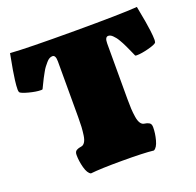

<svg xmlns="http://www.w3.org/2000/svg" viewBox="-129 -869 1029 1010"><g transform="rotate(-20 385.5 -364.0)"><path d="M738.8 -733.9Q739.7 -727.5 745.4 -698.2Q751 -668.9 755.1 -645.5Q759.3 -622.1 763.2 -591.1Q767.1 -560.1 767.1 -539.6Q767.1 -533.2 764.6 -524.9Q758.3 -516.1 718.3 -505.6Q678.2 -495.1 651.9 -495.1Q646 -495.1 643.1 -496.6Q640.6 -502 634.8 -515.4Q628.9 -528.8 625.2 -536.6Q621.6 -544.4 615.5 -557.9Q609.4 -571.3 604.7 -579.6Q600.1 -587.9 593.8 -598.9Q587.4 -609.9 581.8 -616.7Q576.2 -623.5 569.8 -630.1Q563.5 -636.7 557.1 -639.6Q550.8 -642.6 544.9 -642.6Q526.4 -642.6 526.4 -606.9V-295.4Q526.4 -263.2 527.6 -241Q528.8 -218.8 532.5 -194.8Q536.1 -170.9 544.7 -158Q553.2 -145 565.9 -143.6Q574.7 -142.1 579.3 -140.9Q584 -139.6 590.6 -136.2Q597.2 -132.8 600.1 -126.5Q603 -120.1 603 -110.8Q603 -76.2 593 -39.3Q583 -2.4 564.9 6.3Q509.8 0 388.7 0Q267.6 0 212.4 6.3Q194.3 -2.4 184.3 -39.3Q174.3 -76.2 174.3 -110.8Q174.3 -120.1 177.2 -126.5Q180.2 -132.8 186.8 -136.2Q193.4 -139.6 198 -140.9Q202.6 -142.1 211.4 -143.6Q224.1 -145 232.7 -158Q241.2 -170.9 244.6 -194.8Q248 -218.8 249.3 -240.7Q250.5 -262.7 250.5 -295.4V-606.9Q250.5 -642.6 232.4 -642.6Q223.6 -642.6 215.1 -637.9Q206.5 -633.3 197.3 -622.3Q188 -611.3 181.2 -602.5Q174.3 -593.8 164.6 -575.7Q154.8 -557.6 150.4 -549.6Q146 -541.5 136.2 -520.8Q126.5 -500 124.5 -496.6Q121.1 -495.1 115.7 -495.1Q89.4 -495.1 49.3 -505.6Q9.3 -516.1 2.9 -524.9Q0.5 -533.2 0.5 -539.6Q0.5 -560.1 4.4 -590.8Q8.3 -621.6 12.5 -645.3Q16.6 -668.9 22.2 -698.2Q27.8 -727.5 28.8 -733.9Q119.6 -727.1 388.7 -727.1Q650.4 -727.1 738.8 -733.9Z"/></g></svg>

Font: Coustard Black
Style: Regular
Weight: 900
Foundry: vernon adams
Version: Version 1.001;